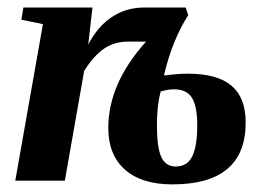

<svg xmlns="http://www.w3.org/2000/svg" viewBox="-20 -479 707 509"><path d="M213.9 -360.4Q237.3 -406.7 273.9 -432.1Q310.5 -457.5 356.9 -459H472.2L479 -439Q436 -371.1 414.6 -278.8Q452.6 -283.7 478 -283.7Q555.7 -283.7 593.5 -252Q631.3 -220.2 631.3 -154.3Q631.3 9.8 437 9.8Q355.5 9.8 311.3 -29.3Q267.1 -68.4 267.1 -139.6Q267.1 -257.8 367.2 -368.7H319.8Q283.2 -368.7 255.9 -350.1Q228.5 -331.5 203.1 -291L151.9 0H20.5L93.8 -415L36.6 -426.8L42 -459H225.1ZM445.8 -37.6Q476.6 -37.6 489.7 -64.7Q502.9 -91.8 502.9 -146.5Q502.9 -196.8 489 -219.5Q475.1 -242.2 441.4 -242.2Q424.3 -242.2 405.8 -236.3Q396 -197.3 396 -148.9Q396 -87.4 407.7 -62.5Q419.4 -37.6 445.8 -37.6Z"/></svg>

Font: Liberation Serif
Style: Bold Italic
Weight: 700
Italic angle: -16.333°
Designer: Steve Matteson
Foundry: Ascender Corporation
Version: Version 2.1.5